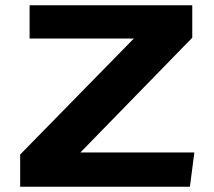

<svg xmlns="http://www.w3.org/2000/svg" viewBox="-20 -713 817 733"><path d="M57 0V-123L491 -566H93V-693H714V-569L287 -131H722L705 0Z"/></svg>

Font: Fix15 Mono
Style: Bold
Weight: 700
Designer: Carrois Corporate & Edenspiekermann AG
Foundry: Carrois Corporate GbR & Edenspiekermann AG
Version: Version 3.206